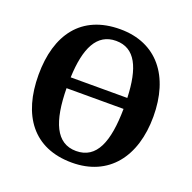

<svg xmlns="http://www.w3.org/2000/svg" viewBox="-129 -854 994 994"><g transform="rotate(20 368.0 -357.5)"><path d="M368 10C571 10 684 -137 684 -358C684 -580 571 -725 369 -725C155 -725 51 -580 51 -359C51 -137 155 10 368 10ZM524 -403H212C218 -566 264 -661 369 -661C475 -661 518 -566 524 -403ZM368 -54C257 -54 213 -161 211 -343H525C523 -161 481 -54 368 -54Z"/></g></svg>

Font: Noto Serif SemiCondensed
Style: Bold
Weight: 700
Width: 4
Designer: Monotype Design Team
Foundry: Monotype Imaging Inc.
Version: Version 2.015